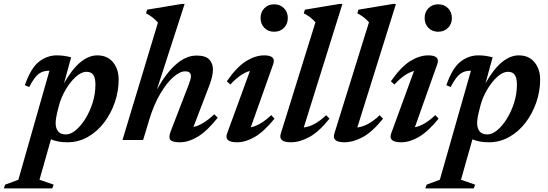

<svg xmlns="http://www.w3.org/2000/svg" viewBox="-109 -732 2864 1004"><path d="M171.5 233.5 164.5 253H-89L-82 233.5L-13 208L149.5 -362H144.5Q116 -362 93.8 -346Q71.5 -330 43.5 -277L21 -286.5Q52.5 -376.5 95 -409.5Q137.5 -442.5 188 -442.5Q208.5 -442.5 225.5 -440Q242.5 -437.5 263 -432.5L226 -297Q269 -372.5 312.5 -407.5Q356 -442.5 399.5 -442.5Q452.5 -442.5 482 -406.5Q511.5 -370.5 511.5 -316Q511.5 -255.5 491.5 -197Q471.5 -138.5 435.5 -91.2Q399.5 -44 350.5 -16Q301.5 12 243 12Q193 12 157.5 -3.5L97.5 208ZM191.5 -149Q186 -127 184 -112.5Q182 -98 182 -88.5Q182 -61.5 194.8 -45.2Q207.5 -29 236 -29Q260.5 -29 287.2 -51.2Q314 -73.5 337.5 -111.2Q361 -149 375.5 -195.2Q390 -241.5 390 -289.5Q390 -323 379.2 -339.8Q368.5 -356.5 343 -356.5Q316 -356.5 286.8 -329.8Q257.5 -303 233.8 -262.2Q210 -221.5 199.5 -180.5Z M671.5 -106.5 639.5 0H531.5L717 -614Q703.5 -629 689.8 -640Q676 -651 654.5 -662.5L660.5 -681.5L842 -711.5H856.5L711.5 -264Q760 -351 812.2 -396.2Q864.5 -441.5 918.5 -441.5Q966 -441.5 985.2 -421Q1004.5 -400.5 1004.5 -368.5Q1004.5 -333.5 984.5 -282L902.5 -68Q952.5 -78.5 1011.5 -134.5L1029.5 -116.5Q973.5 -46 925 -17Q876.5 12 831.5 12Q792.5 12 781.8 -0.5Q771 -13 783.5 -45L877.5 -288.5Q889.5 -319.5 889.5 -334Q889.5 -345 882.8 -352Q876 -359 859 -359Q832 -359 797.2 -328.8Q762.5 -298.5 729 -241.8Q695.5 -185 671.5 -106.5Z M1253.5 -637.5Q1253.5 -669 1273.5 -689.2Q1293.5 -709.5 1324.5 -709.5Q1355.5 -709.5 1375.8 -689.2Q1396 -669 1396 -637.5Q1396 -606.5 1375.8 -586.2Q1355.5 -566 1324.5 -566Q1293.5 -566 1273.5 -586.2Q1253.5 -606.5 1253.5 -637.5ZM1078.5 -34 1198 -361Q1149 -348 1095.5 -290L1077 -307Q1130.5 -383.5 1178.8 -413Q1227 -442.5 1272.5 -442.5Q1336 -442.5 1319.5 -396L1202.5 -66.5Q1252 -76 1309.5 -130L1326.5 -111.5Q1271.5 -44 1223.5 -16Q1175.5 12 1131 12Q1061.5 12 1078.5 -34Z M1540.5 -615.5Q1527.5 -630 1513.8 -640.8Q1500 -651.5 1479.5 -662.5L1485.5 -681.5L1666.5 -711.5H1681.5L1479.5 -65.5Q1535 -71.5 1596.5 -129.5L1614 -111.5Q1558.5 -42.5 1508.2 -15.2Q1458 12 1412 12Q1344.5 12 1359.5 -34Z M1820.5 -615.5Q1807.5 -630 1793.8 -640.8Q1780 -651.5 1759.5 -662.5L1765.5 -681.5L1946.5 -711.5H1961.5L1759.5 -65.5Q1815 -71.5 1876.5 -129.5L1894 -111.5Q1838.5 -42.5 1788.2 -15.2Q1738 12 1692 12Q1624.5 12 1639.5 -34Z M2111.5 -637.5Q2111.5 -669 2131.5 -689.2Q2151.5 -709.5 2182.5 -709.5Q2213.5 -709.5 2233.8 -689.2Q2254 -669 2254 -637.5Q2254 -606.5 2233.8 -586.2Q2213.5 -566 2182.5 -566Q2151.5 -566 2131.5 -586.2Q2111.5 -606.5 2111.5 -637.5ZM1936.5 -34 2056 -361Q2007 -348 1953.5 -290L1935 -307Q1988.5 -383.5 2036.8 -413Q2085 -442.5 2130.5 -442.5Q2194 -442.5 2177.5 -396L2060.5 -66.5Q2110 -76 2167.5 -130L2184.5 -111.5Q2129.5 -44 2081.5 -16Q2033.5 12 1989 12Q1919.5 12 1936.5 -34Z M2375.5 233.5 2368.5 253H2115L2122 233.5L2191 208L2353.5 -362H2348.5Q2320 -362 2297.8 -346Q2275.5 -330 2247.5 -277L2225 -286.5Q2256.5 -376.5 2299 -409.5Q2341.5 -442.5 2392 -442.5Q2412.5 -442.5 2429.5 -440Q2446.5 -437.5 2467 -432.5L2430 -297Q2473 -372.5 2516.5 -407.5Q2560 -442.5 2603.5 -442.5Q2656.5 -442.5 2686 -406.5Q2715.5 -370.5 2715.5 -316Q2715.5 -255.5 2695.5 -197Q2675.5 -138.5 2639.5 -91.2Q2603.5 -44 2554.5 -16Q2505.5 12 2447 12Q2397 12 2361.5 -3.5L2301.5 208ZM2395.5 -149Q2390 -127 2388 -112.5Q2386 -98 2386 -88.5Q2386 -61.5 2398.8 -45.2Q2411.5 -29 2440 -29Q2464.5 -29 2491.2 -51.2Q2518 -73.5 2541.5 -111.2Q2565 -149 2579.5 -195.2Q2594 -241.5 2594 -289.5Q2594 -323 2583.2 -339.8Q2572.5 -356.5 2547 -356.5Q2520 -356.5 2490.8 -329.8Q2461.5 -303 2437.8 -262.2Q2414 -221.5 2403.5 -180.5Z"/></svg>

Font: Newsreader Text SemiBold
Style: Italic
Weight: 600
Italic angle: -17°
Designer: Hugues Gentile
Foundry: Production Type
Version: Version 1.001